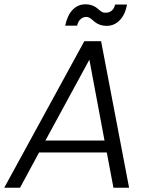

<svg xmlns="http://www.w3.org/2000/svg" viewBox="-38 -884 710 904"><path d="M496.1 0 464.8 -166H146L56.2 0H-18.1L358.9 -689.9H438L569.8 0ZM454.1 -222.2 382.8 -603 175.8 -222.2ZM325.2 -763.2H269Q278.8 -811.5 303.7 -837.6Q328.6 -863.8 365.2 -863.8Q398.4 -863.8 422.9 -842.8Q432.6 -833.5 439.7 -829.3Q446.8 -825.2 450.4 -824.7Q454.1 -824.2 461.9 -824.2Q476.1 -824.2 488 -834Q500 -843.8 503.9 -862.8H560.1Q551.8 -815.9 526.1 -789.1Q500.5 -762.2 463.9 -762.2Q431.6 -762.2 408.2 -780.8Q406.2 -782.2 397 -790.3Q387.7 -798.3 381.6 -801.3Q375.5 -804.2 368.2 -804.2Q353 -804.2 341.3 -793.7Q329.6 -783.2 325.2 -763.2Z"/></svg>

Font: SVN-Poppins Light
Style: Italic
Weight: 300
Italic angle: -10°
Designer: Ninad Kale (Devanagari), Jonny Pinhorn (Latin)
Foundry: Indian Type Foundry
Version: Version 3.002 2017